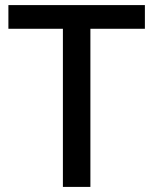

<svg xmlns="http://www.w3.org/2000/svg" viewBox="-20 -734 603 754"><path d="M335 0H227V-621H13V-714H549V-621H335Z"/></svg>

Font: Noto Sans Tamil Medium
Style: Regular
Weight: 500
Designer: Jelle Bosma - Monotype Design Team
Foundry: Monotype Imaging Inc.
Version: Version 2.004; ttfautohint (v1.8.4.7-5d5b)